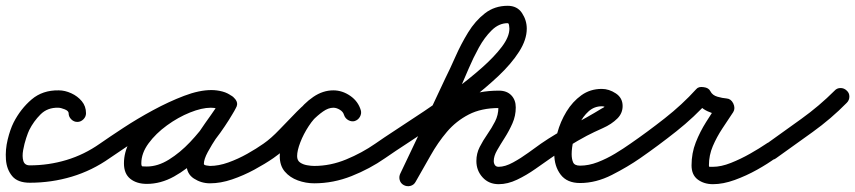

<svg xmlns="http://www.w3.org/2000/svg" viewBox="-34 -598 2953 663"><path d="M263 -207Q263 -195 254 -186Q245 -177 233 -177Q221 -177 212 -186Q203 -195 203 -207Q203 -215 189.5 -220.5Q176 -226 167 -226Q130 -227 106 -203Q82 -179 67 -149Q63 -141 56.5 -121.5Q50 -102 46 -80Q42 -58 46.5 -42.5Q51 -27 69 -27Q134 -27 195.5 -45.5Q257 -64 311 -102Q311 -102 311 -102Q311 -102 311 -102Q321 -109 333 -106.5Q345 -104 353 -94Q360 -84 357.5 -72Q355 -60 345 -52Q284 -9 214 12Q144 33 69 33Q27 33 8 10Q-11 -13 -13.5 -47Q-16 -81 -7.5 -116Q1 -151 13 -175Q37 -222 75 -254.5Q113 -287 169 -286Q190 -286 212 -276Q234 -266 248.5 -248.5Q263 -231 263 -207Q263 -207 263 -207Q263 -207 263 -207Z M303 -60Q296 -70 298.5 -82Q301 -94 311 -102Q344 -125 392 -156.5Q440 -188 494.5 -217.5Q549 -247 601.5 -267Q654 -287 696 -287Q715 -287 734 -282Q753 -277 768 -265Q780 -257 781 -245.5Q782 -234 776 -225Q770 -216 759 -212Q748 -208 736 -215Q717 -226 694 -226Q663 -226 622 -209.5Q581 -193 542.5 -165Q504 -137 479 -103Q454 -69 454 -34Q454 -24 458 -23.5Q462 -23 473 -23Q511 -23 549.5 -47Q588 -71 622.5 -107.5Q657 -144 684 -183Q711 -222 728 -252Q735 -266 747 -268Q759 -270 768 -264Q778 -259 783 -248Q788 -237 780 -224Q771 -206 753 -180.5Q735 -155 716 -126.5Q697 -98 683.5 -73Q670 -48 670 -32Q670 -28 679.5 -26.5Q689 -25 691 -25Q721 -25 754.5 -37Q788 -49 820 -67Q852 -85 876 -102Q876 -102 876 -102Q876 -102 876 -102Q886 -109 898 -106.5Q910 -104 918 -94Q925 -84 922.5 -72Q920 -60 910 -52Q881 -32 844 -12Q807 8 767.5 21.5Q728 35 691 35Q661 35 635.5 18.5Q610 2 610 -32Q610 -59 623 -87.5Q636 -116 655.5 -145Q675 -174 694.5 -201Q714 -228 728 -252Q735 -266 747 -268Q759 -270 768 -264Q778 -259 783 -248Q788 -237 780 -224Q759 -185 727 -140Q695 -95 654 -54.5Q613 -14 567 11.5Q521 37 473 37Q438 37 416 19.5Q394 2 394 -34Q394 -72 413.5 -108.5Q433 -145 465.5 -177Q498 -209 537.5 -233.5Q577 -258 618 -272Q659 -286 694 -286Q733 -286 766 -267Q778 -260 779 -248Q780 -236 774 -226Q768 -217 756.5 -212.5Q745 -208 734 -217Q725 -222 715 -224.5Q705 -227 696 -227Q669 -227 632.5 -214Q596 -201 555 -180Q514 -159 474 -135.5Q434 -112 400.5 -89.5Q367 -67 345 -52Q335 -45 323 -47.5Q311 -50 303 -60Z M910 -52Q900 -45 887.5 -47.5Q875 -50 868 -60Q861 -70 863.5 -82.5Q866 -95 876 -102Q902 -120 931 -150.5Q960 -181 991 -212.5Q1022 -244 1054 -265Q1086 -286 1117 -286Q1148 -286 1175.5 -267Q1203 -248 1212 -217Q1212 -217 1212 -217Q1212 -217 1212 -217Q1215 -206 1209 -195Q1203 -184 1191 -180Q1180 -177 1169 -183Q1158 -189 1154 -201Q1151 -212 1139.5 -219Q1128 -226 1117 -226Q1100 -226 1081.5 -213Q1063 -200 1044.5 -181Q1026 -162 1010.5 -143.5Q995 -125 983 -114Q966 -97 948 -81.5Q930 -66 910 -52Q910 -52 910 -52Q910 -52 910 -52ZM1212 -217Q1215 -206 1209 -195Q1203 -184 1191 -180Q1180 -177 1169 -183Q1158 -189 1154 -201Q1151 -212 1139.5 -219Q1128 -226 1117 -226Q1094 -226 1072 -208Q1050 -190 1032 -162.5Q1014 -135 1003 -106.5Q992 -78 992 -59Q992 -44 1002 -37Q1012 -30 1026 -27.5Q1040 -25 1051 -25Q1107 -25 1161.5 -47.5Q1216 -70 1262 -102Q1272 -109 1284 -106.5Q1296 -104 1304 -94Q1311 -84 1308.5 -72Q1306 -60 1296 -52Q1243 -15 1180 10Q1117 35 1051 35Q1022 35 994.5 25Q967 15 949.5 -5.5Q932 -26 932 -59Q932 -91 947 -130Q962 -169 988.5 -205Q1015 -241 1048 -263.5Q1081 -286 1117 -286Q1148 -286 1175.5 -267Q1203 -248 1212 -217Q1212 -217 1212 -217Q1212 -217 1212 -217Z M1254 -60Q1247 -70 1249.5 -82Q1252 -94 1262 -102Q1289 -121 1333.5 -150Q1378 -179 1430.5 -214Q1483 -249 1535 -287.5Q1587 -326 1630 -364Q1673 -402 1699 -436.5Q1725 -471 1725 -499Q1725 -501 1724 -509.5Q1723 -518 1719 -518Q1689 -518 1664 -493.5Q1639 -469 1619.5 -433.5Q1600 -398 1584.5 -361.5Q1569 -325 1558 -300Q1558 -300 1558 -300Q1558 -300 1558 -300Q1558 -300 1558 -300Q1558 -300 1558 -300Q1519 -218 1480 -136Q1441 -54 1402 28Q1402 28 1402 28Q1402 28 1402 28Q1397 39 1385 43Q1373 47 1362 42Q1351 37 1347 25Q1343 13 1348 2Q1387 -80 1426 -162Q1465 -244 1503 -326Q1503 -326 1503 -326Q1503 -326 1503 -326Q1503 -326 1503 -326Q1503 -326 1503 -326Q1520 -360 1539 -403Q1558 -446 1582.5 -486Q1607 -526 1640.5 -552Q1674 -578 1719 -578Q1752 -578 1768.5 -553Q1785 -528 1785 -499Q1785 -461 1758.5 -419.5Q1732 -378 1687.5 -336Q1643 -294 1589.5 -253Q1536 -212 1481 -175Q1426 -138 1377.5 -106.5Q1329 -75 1296 -52Q1286 -45 1274 -47.5Q1262 -50 1254 -60ZM1401 30Q1395 41 1383 44Q1371 47 1360 41Q1349 35 1346 23Q1343 11 1349 0Q1379 -53 1409.5 -104Q1440 -155 1477.5 -196Q1515 -237 1566 -261Q1617 -285 1689 -285Q1716 -285 1731.5 -269Q1747 -253 1747 -227Q1747 -198 1735.5 -172Q1724 -146 1709 -122.5Q1694 -99 1682.5 -79Q1671 -59 1671 -42Q1671 -34 1675 -28Q1679 -22 1688 -22Q1710 -22 1737.5 -37Q1765 -52 1791 -71Q1817 -90 1834 -102Q1844 -109 1856 -106.5Q1868 -104 1876 -94Q1883 -84 1880.5 -72Q1878 -60 1868 -52Q1845 -36 1814.5 -14.5Q1784 7 1751.5 22.5Q1719 38 1688 38Q1654 38 1632.5 14.5Q1611 -9 1611 -42Q1611 -68 1622.5 -90.5Q1634 -113 1649 -134.5Q1664 -156 1675.5 -178.5Q1687 -201 1687 -227Q1687 -232 1690.5 -228.5Q1694 -225 1689 -225Q1628 -225 1584.5 -202.5Q1541 -180 1509.5 -143Q1478 -106 1452.5 -60.5Q1427 -15 1401 30Q1401 30 1401 30Q1401 30 1401 30Z M1868 -52Q1858 -45 1846 -47.5Q1834 -50 1826 -60Q1819 -70 1821.5 -82Q1824 -94 1834 -102Q1885 -137 1939 -164.5Q1993 -192 2045 -224Q2048 -225 2052 -228Q2056 -231 2056 -232Q2056 -231 2056 -231Q2056 -228 2057 -227Q2053 -231 2044 -231Q2018 -231 1998.5 -213.5Q1979 -196 1966 -169.5Q1953 -143 1946.5 -115Q1940 -87 1940 -66Q1940 -49 1945 -37.5Q1950 -26 1969 -26Q1999 -26 2030 -38Q2061 -50 2090 -67.5Q2119 -85 2143 -102Q2153 -109 2165 -106.5Q2177 -104 2185 -94Q2192 -84 2189.5 -72Q2187 -60 2177 -52Q2134 -22 2079 6Q2024 34 1969 34Q1924 34 1902 5Q1880 -24 1880 -66Q1880 -100 1890.5 -139Q1901 -178 1922 -212.5Q1943 -247 1973.5 -269Q2004 -291 2044 -291Q2069 -291 2092.5 -275.5Q2116 -260 2116 -232Q2116 -207 2098 -189Q2078 -169 2047.5 -155.5Q2017 -142 1992 -129Q1960 -112 1929 -92.5Q1898 -73 1868 -52Q1868 -52 1868 -52Q1868 -52 1868 -52Z M2177 -52Q2167 -45 2154.5 -47.5Q2142 -50 2135 -60Q2128 -70 2130.5 -82.5Q2133 -95 2143 -102Q2201 -142 2261.5 -189.5Q2322 -237 2370 -290Q2378 -300 2396 -297Q2413 -295 2419 -283Q2426 -269 2443.5 -264Q2461 -259 2475 -258Q2490 -257 2498 -241Q2506 -224 2498 -211Q2480 -184 2460.5 -154.5Q2441 -125 2427.5 -93.5Q2414 -62 2414 -27Q2414 -22 2416 -22Q2418 -22 2428 -22Q2456 -22 2490 -35.5Q2524 -49 2556.5 -67.5Q2589 -86 2611 -101Q2621 -109 2633 -107Q2645 -105 2652 -94Q2660 -84 2658 -72Q2656 -60 2645 -53Q2618 -33 2580.5 -12Q2543 9 2503 23.5Q2463 38 2428 38Q2397 38 2375.5 22Q2354 6 2354 -27Q2354 -69 2368.5 -106Q2383 -143 2404.5 -177Q2426 -211 2448 -245Q2452 -251 2459 -244.5Q2466 -238 2471 -227Q2477 -217 2478 -207.5Q2479 -198 2471 -198Q2440 -200 2410 -213.5Q2380 -227 2365 -257Q2362 -263 2371 -264.5Q2380 -266 2391 -264Q2402 -263 2410.5 -259Q2419 -255 2414 -250Q2364 -194 2301.5 -144.5Q2239 -95 2177 -52Q2177 -52 2177 -52Q2177 -52 2177 -52Z M2604 -58Q2596 -68 2598 -80.5Q2600 -93 2611 -100Q2671 -143 2733 -187.5Q2795 -232 2848 -285Q2848 -285 2848 -285Q2848 -285 2848 -285Q2856 -294 2868.5 -294Q2881 -294 2890 -285Q2899 -277 2899 -264.5Q2899 -252 2890 -243Q2836 -188 2772 -142Q2708 -96 2645 -51Q2635 -44 2623 -46Q2611 -48 2604 -58Z"/></svg>

Font: FRB American Cursive Guidelines
Style: Bold Italic
Weight: 700
Italic angle: -25°
Version: Version 2.0;Modular Font Editor K font №1